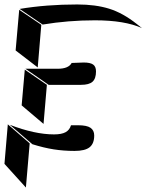

<svg xmlns="http://www.w3.org/2000/svg" viewBox="-137 -847 751 860"><path d="M-49 -807 54 -737Q168 -756 288 -756Q422 -756 499 -721L475 -740Q413 -789 352 -808Q291 -827 209 -827Q71 -827 -49 -807ZM-67 -621 32 -545 48 -736 -51 -803ZM81 -467H226Q262 -467 277.5 -481Q293 -495 293 -527Q293 -549 280 -558Q267 -567 238 -567Q226 -567 184 -565Q170 -539 121 -539H-23ZM58 -292 73 -467 -26 -535 -40 -375ZM-21 -7 -4 -205 -102 -290 -117 -113ZM285 -240Q285 -263 268.5 -274.5Q252 -286 212 -286H181Q175 -265 157 -255Q139 -245 105 -245Q19 -245 -93 -288L8 -201Q59 -185 103.5 -178Q148 -171 197 -171Q244 -171 264.5 -187.5Q285 -204 285 -240Z"/></svg>

Font: FFF_HK Layer Middle
Style: Regular
Weight: 400
Italic angle: -5°
Designer: bBox Type GmbH
Foundry: bBox Type GmbH
Version: Version 0.002